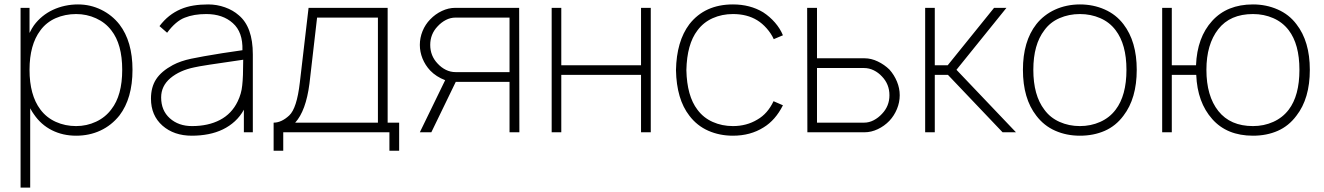

<svg xmlns="http://www.w3.org/2000/svg" viewBox="-20 -598 5984 868"><path d="M579 -282.5Q579 -153.5 520 -76Q484 -31 434 -7.8Q384 15.5 324 15.5Q264 15.5 214.8 -9.2Q165.5 -34 133.5 -81Q130 -85 126 -92Q122 -99 116.5 -108.5V250H73V-562.5H113.5V-449Q124.5 -471 133.5 -483.5Q150 -506 171.8 -523.8Q193.5 -541.5 219.2 -553.5Q245 -565.5 273.8 -571.8Q302.5 -578 332.5 -578Q388.5 -578 437.5 -554Q486.5 -530 520 -487.5Q579 -410.5 579 -282.5ZM532.5 -282.5Q532.5 -398 483.5 -460.5Q456.5 -496 414.2 -515.2Q372 -534.5 324 -534.5Q299.5 -534.5 276 -529.8Q252.5 -525 231.5 -515.8Q210.5 -506.5 193 -492.5Q175.5 -478.5 162.5 -460.5Q113.5 -395.5 113.5 -282.5Q113.5 -168 162.5 -103Q189.5 -66.5 232 -47.2Q274.5 -28 324 -28Q372 -28 414.2 -47.8Q456.5 -67.5 483.5 -104Q532.5 -166.5 532.5 -282.5Z M1082.5 0V-102Q1066 -72 1041.8 -49.8Q1017.5 -27.5 987.5 -13Q957.5 1.5 922 8.5Q886.5 15.5 847 15.5Q766.5 15.5 714.5 -30Q662.5 -76 662.5 -152Q662.5 -204 686 -240Q709.5 -276 761.5 -304Q796.5 -322.5 844 -332.5Q868 -337.5 902.8 -343.8Q937.5 -350 984.5 -357.5L1076 -371Q1078.5 -453 1032.5 -493.5Q987 -534.5 912.5 -534.5Q856 -534.5 815 -518Q774.5 -502.5 735.5 -450L701 -480Q721.5 -507 745.2 -525.8Q769 -544.5 796.2 -556.2Q823.5 -568 854.8 -573Q886 -578 921 -578Q960.5 -578 997 -565Q1033.5 -552 1059.5 -529Q1123 -476 1123 -352V0ZM1079.5 -328Q886 -300.5 858.5 -293.5Q792.5 -280 750 -244.5Q708.5 -209 708.5 -157.5Q708.5 -98.5 747.5 -63.5Q787 -28 848 -28Q921.5 -28 974.5 -55.8Q1027.5 -83.5 1054.5 -139.5Q1071.5 -174.5 1075 -211.5Q1079.5 -249 1079.5 -328Z M1732.5 -43.5H1784.5V83.5H1740.5V0H1260.5V83.5H1217V-43.5Q1252.5 -43.5 1287.5 -76Q1322 -108 1335.5 -225L1375 -562.5H1732.5ZM1688.5 -518.5H1413.5L1379 -220Q1363 -96.5 1314.5 -43.5H1688.5Z M2283.5 0V-228H2040.5L1930 0H1878L1992.5 -235.5Q1952 -251 1925 -279Q1902.5 -303 1890.2 -333.2Q1878 -363.5 1878 -395Q1878 -427 1890.2 -457.2Q1902.5 -487.5 1925 -510.5Q1948 -534.5 1977.8 -548.5Q2007.5 -562.5 2037.5 -562.5H2327L2328 0ZM2283.5 -272V-518.5H2039.5Q2016.5 -518.5 1995.8 -507.8Q1975 -497 1958.5 -479Q1925 -444 1925 -395Q1925 -345.5 1958.5 -310.5Q1975 -292.5 1995.8 -282.2Q2016.5 -272 2039.5 -272Z M2922 -562.5V0H2878V-259.5H2517.5V0H2474V-562.5H2517.5V-303H2878V-562.5Z M3478 -421Q3466.5 -446.5 3446.2 -469.5Q3426 -492.5 3403 -506.5Q3357.5 -534.5 3293.5 -534.5Q3244 -534.5 3202 -515.8Q3160 -497 3133 -460.5Q3085.5 -398.5 3083 -281Q3085.5 -164 3133 -102Q3160 -65.5 3202 -46.8Q3244 -28 3293.5 -28Q3355.5 -28 3404 -57.5Q3450.5 -84 3477 -140.5L3519.5 -122Q3485.5 -54.5 3432 -22Q3372.5 15.5 3293.5 15.5Q3233 15.5 3182 -7Q3131 -29.5 3096.5 -75Q3038.5 -149.5 3036 -281Q3038.5 -411.5 3096.5 -488.5Q3166.5 -578 3293.5 -578Q3371 -578 3430 -542.5Q3460 -523 3483.5 -496Q3507 -469 3519.5 -438.5Z M3673.5 -562.5V-334.5H3888.5Q3918.5 -334.5 3948.2 -320.2Q3978 -306 4001 -283.5Q4022.5 -259.5 4035 -229.2Q4047.5 -199 4047.5 -167.5Q4047.5 -135.5 4035 -105.2Q4022.5 -75 4001 -52Q3978 -28 3948.2 -14Q3918.5 0 3888.5 0H3630L3629 -562.5ZM3673.5 -43.5H3886Q3909 -43.5 3930 -54.5Q3951 -65.5 3967.5 -83.5Q4001 -118.5 4001 -167.5Q4001 -217 3967.5 -252Q3951 -270 3930 -280.2Q3909 -290.5 3886 -290.5H3673.5Z M4206 0H4162.5V-562.5H4206V-303H4264.5L4474 -562.5H4530L4304 -282.5L4573 0H4512.5L4265.5 -259.5H4206Z M4665 -75Q4604.5 -152.5 4604.5 -282.5Q4604.5 -411 4665 -488.5Q4681.5 -509.5 4703 -526.2Q4724.5 -543 4749.8 -554.5Q4775 -566 4803.5 -572Q4832 -578 4862 -578Q4922.5 -578 4974 -555.2Q5025.5 -532.5 5059 -488.5Q5119 -410.5 5119 -282.5Q5119 -153 5059 -75Q5024.5 -28.5 4974.2 -6.5Q4924 15.5 4862 15.5Q4801.5 15.5 4750.5 -7Q4699.5 -29.5 4665 -75ZM5023.5 -461.5Q4996.5 -497.5 4954 -516Q4911.5 -534.5 4862 -534.5Q4812.5 -534.5 4770 -516Q4727.5 -497.5 4701.5 -461.5Q4651.5 -396.5 4651.5 -282.5Q4651.5 -167 4701.5 -102Q4727.5 -66 4770 -47Q4812.5 -28 4862 -28Q4911.5 -28 4954 -47Q4996.5 -66 5023.5 -102Q5072.5 -166 5072.5 -282.5Q5072.5 -397.5 5023.5 -461.5Z M5901.5 -282.5Q5901.5 -152.5 5841 -75Q5806.5 -28.5 5756.5 -6.5Q5706.5 15.5 5644.5 15.5Q5527 15.5 5460.5 -59.5Q5393 -135 5388 -259.5H5277.5V0H5234V-562.5H5277.5V-303H5387Q5392 -429 5460 -503.5Q5527.5 -578 5644.5 -578Q5704.5 -578 5756.2 -555.2Q5808 -532.5 5841 -488.5Q5901.5 -411 5901.5 -282.5ZM5854.5 -282.5Q5854.5 -398 5806 -461.5Q5778.5 -497.5 5736.2 -516Q5694 -534.5 5644.5 -534.5Q5541 -534.5 5487.5 -466Q5434 -397.5 5434 -282.5Q5434 -164 5488 -96Q5542 -28 5644.5 -28Q5694 -28 5736.2 -47Q5778.5 -66 5806 -102Q5854.5 -165.5 5854.5 -282.5Z"/></svg>

Font: Russisch Sans ExtraLight
Style: Regular
Weight: 200
Width: 4
Designer: Michael Sharanda (font) & Cristiano Sobral (main changes)
Foundry: Michael Sharanda
Version: Version 2.00;September 8, 2020;FontCreator 13.0.0.2681 64-bi